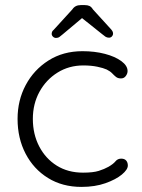

<svg xmlns="http://www.w3.org/2000/svg" viewBox="-20 -724 558 754"><path d="M304 -523Q352 -523 392 -512.5Q432 -502 456.5 -484Q481 -466 481 -445Q481 -435 474 -425.5Q467 -416 455 -416Q443 -416 435.5 -422Q428 -428 420.5 -436Q413 -444 399 -451Q386 -457 362 -462Q338 -467 307 -467Q251 -467 206 -439Q161 -411 135 -363.5Q109 -316 109 -257Q109 -197 134 -149Q159 -101 203 -73.5Q247 -46 306 -46Q346 -46 368 -53Q390 -60 406 -69Q425 -80 433.5 -90.5Q442 -101 456 -101Q469 -101 475.5 -93.5Q482 -86 482 -74Q482 -58 458.5 -38.5Q435 -19 394 -4.5Q353 10 300 10Q225 10 168.5 -25Q112 -60 80.5 -120.5Q49 -181 49 -257Q49 -330 81 -390Q113 -450 170.5 -486.5Q228 -523 304 -523ZM313 -662 226 -589Q219 -583 213.5 -579Q208 -575 200 -575Q193 -575 188 -580Q183 -585 183 -591Q183 -595 184.5 -599Q186 -603 191 -607L264 -687Q275 -704 297 -704H313Q324 -704 331.5 -700.5Q339 -697 345 -687L417 -608Q421 -603 422.5 -599.5Q424 -596 424 -591Q424 -586 419.5 -581Q415 -576 408 -576Q400 -576 394 -580Q388 -584 381 -590L292 -661Z"/></svg>

Font: zvoove
Style: Regular
Weight: 400
Designer: Vernon Adams (Nunito) & Andrew Paglinawan (Quicksand)
Foundry: zvoove
Version: Version 3.006